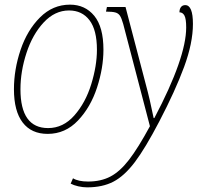

<svg xmlns="http://www.w3.org/2000/svg" viewBox="-20 -566 880 826"><path d="M40 -182Q40 -267 68.5 -351.5Q97 -436 152 -491Q207 -546 281 -546Q346 -546 385.5 -498Q425 -450 425 -352Q425 -274 397.5 -189.5Q370 -105 315.5 -47.5Q261 10 185 10Q115 10 77.5 -39Q40 -88 40 -182ZM284 224 294 201Q317 215 359 215Q414 215 455 193.5Q496 172 535 121.5Q574 71 625 -23L510 -463Q503 -488 496 -498.5Q489 -509 476 -512.5Q463 -516 436 -516L440 -536H520L607 -204Q625 -138 641 -58H644Q781 -318 781 -448Q781 -485 773.5 -499Q766 -513 752 -513Q752 -527 758.5 -535.5Q765 -544 777 -544Q810 -544 810 -463Q810 -381 772 -278Q734 -175 665 -43Q605 72 560 131.5Q515 191 468 215.5Q421 240 355 240Q336 240 316.5 235.5Q297 231 284 224ZM397 -352Q397 -437 365 -479Q333 -521 277 -521Q216 -521 168 -469.5Q120 -418 94 -338.5Q68 -259 68 -182Q68 -15 187 -15Q252 -15 300 -69.5Q348 -124 372.5 -203.5Q397 -283 397 -352Z"/></svg>

Font: Noto Serif NarrowThin
Style: Italic
Weight: 250
Width: 4
Italic angle: -12°
Designer: Monotype Design Team
Foundry: Monotype Imaging Inc.
Version: Version 1.001